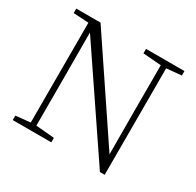

<svg xmlns="http://www.w3.org/2000/svg" viewBox="-157 -898 1103 1082"><g transform="rotate(30 394.0 -357.5)"><path d="M47 0V-29L153 -40H172L298 -29V0ZM142 0V-701H177L178 -343V0ZM497 -694V-723H747V-694L642 -684H624ZM619 8 169 -657 167 -658 147 -688 43 -694V-723H201L633 -80L616 -74L615 -373V-723H650V8Z"/></g></svg>

Font: Noto Serif SC
Style: Regular
Weight: 200
Designer: Ryoko NISHIZUKA 西塚涼子 (kana & ideographs); Frank Grießhammer (Latin, Greek & Cyrillic); Wenlong ZHANG 张文龙 (bopomofo); San
Foundry: Adobe
Version: Version 2.001;hotconv 1.1.0;makeotfexe 2.6.0